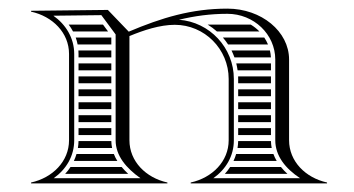

<svg xmlns="http://www.w3.org/2000/svg" viewBox="-20 -425 820 445"><path d="M561.2 -368H461.3C469 -363.3 476.2 -357.9 482.9 -352H581.3C575.4 -358.1 568.6 -363.5 561.2 -368ZM592.5 -338H496.6C501 -332.9 504.9 -327.6 508.6 -322H601.1C598.7 -327.6 595.9 -333 592.5 -338ZM605.6 -308H516.6C519.1 -302.8 521.4 -297.5 523.4 -292H607.9C607.6 -297.5 606.8 -302.8 605.6 -308ZM608 -202V-218H532V-202ZM608 -188H532V-172H608ZM608 -158H532V-142H608ZM608 -128H532V-112H608ZM608 -278H527.6C528.9 -272.8 529.9 -267.4 530.7 -262H608ZM608 -248H531.9C532 -246 532 -244 532 -242V-232H608ZM609.7 -82C608.7 -87.2 608.1 -92.5 608 -98H532C531.9 -92.6 531.4 -87.2 530.5 -82ZM613.7 -68H527.3C525.7 -62.5 523.6 -57.1 521.2 -52H621.3C618.3 -57.1 615.7 -62.5 613.7 -68ZM631.1 -38H513.5C509.7 -32.3 505.6 -26.9 501.1 -22H646.2C640.7 -27.1 635.6 -32.4 631.1 -38ZM238 -202V-218H162V-202ZM238 -188H162V-172H238ZM238 -158H162V-142H238ZM238 -128H162V-112H238ZM238 -338H155.5C157.4 -332.8 158.8 -327.5 159.9 -322H238ZM238 -308H161.7C161.9 -305.4 162 -302.7 162 -300V-292H238ZM238 -278H162V-262H238ZM238 -248H162V-232H238ZM239.8 -82C238.7 -87.1 238.1 -92.5 238 -98H162C161.9 -92.6 161.4 -87.2 160.5 -82ZM243.9 -68H157.3C155.7 -62.5 153.6 -57.1 151.2 -52H251.9C248.7 -57.1 246 -62.5 243.9 -68ZM261.9 -38H143.5C139.7 -32.3 135.6 -26.9 131 -22H277.1C271.6 -27.2 266.5 -32.5 261.9 -38ZM139.2 -368C143 -362.9 146.4 -357.5 149.3 -352H230.5C226.6 -357.3 222.7 -362.7 218.7 -368ZM140 -100C140 -51 102 -13 52 -2V0H368V-2C318 -13 280 -51 280 -100V-341.4C313 -355.1 350.7 -367.5 385.1 -367.5C454 -367.5 510 -311.3 510 -242V-100C510 -51 472 -13 422 -2V0H738V-2C688 -13 650 -51 650 -100V-287C650 -352.1 585.9 -405 507 -405C424.4 -405 354.8 -384 278.4 -351.6L230 -402L52 -400V-398C102 -387 140 -349 140 -300ZM248 -345.2V-100C248 -63.9 272.7 -35.3 305.5 -12H104.5C133.6 -32.7 152 -63.3 152 -100V-300C152 -337.4 132 -368.7 103.7 -388.6L214.9 -389.9ZM394.8 -379.2C430.8 -388 467.6 -393 507 -393C568.3 -393 618 -345.5 618 -287V-100C618 -63.4 642 -34.1 675.5 -12H474.5C503.6 -32.7 522 -63.3 522 -100V-242C522 -314.5 465.9 -374 394.8 -379.2Z"/></svg>

Font: SortefaxS02
Style: Medium
Weight: 500
Designer: gluk
Foundry: gluk
Version: Version 0.261